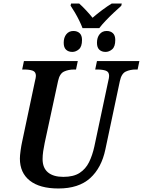

<svg xmlns="http://www.w3.org/2000/svg" viewBox="-20 -1061 812 1091"><path d="M449 -901Q442 -920 430.5 -943.5Q419 -967 405.5 -990Q392 -1013 381 -1029L384 -1041H430Q448 -1025 469 -1002.5Q490 -980 506 -960Q530 -981 560 -1003.5Q590 -1026 615 -1041H672L669 -1028Q651 -1012 627.5 -990Q604 -968 581.5 -944.5Q559 -921 544 -901ZM391 -766Q369 -766 355.5 -778.5Q342 -791 342 -818Q342 -848 357 -866.5Q372 -885 397 -885Q419 -885 432.5 -872.5Q446 -860 446 -834Q446 -796 428.5 -781Q411 -766 391 -766ZM580 -766Q558 -766 544.5 -778.5Q531 -791 531 -818Q531 -848 546 -866.5Q561 -885 586 -885Q608 -885 621.5 -872.5Q635 -860 635 -834Q635 -796 617.5 -781Q600 -766 580 -766ZM312 10Q206 10 149.5 -34.5Q93 -79 93 -160Q93 -177 97 -205.5Q101 -234 105 -252L178 -597Q184 -621 184 -630Q184 -653 165.5 -659.5Q147 -666 118 -666H106L116 -714H422L412 -666H400Q369 -666 344 -654.5Q319 -643 310 -601L234 -249Q229 -226 225.5 -202Q222 -178 222 -157Q222 -107 252.5 -81.5Q283 -56 340 -56Q398 -56 432.5 -78.5Q467 -101 486 -139.5Q505 -178 516 -228L595 -600Q600 -619 600 -630Q600 -653 581 -659.5Q562 -666 533 -666H521L531 -714H772L762 -666H750Q720 -666 695 -654.5Q670 -643 661 -600L579 -213Q557 -107 492 -48.5Q427 10 312 10Z"/></svg>

Font: Noto Serif SemiCondensed SemiBold
Style: Italic
Weight: 600
Width: 4
Italic angle: -12°
Designer: Monotype Design Team
Foundry: Monotype Imaging Inc.
Version: Version 2.014; ttfautohint (v1.8.4.7-5d5b)